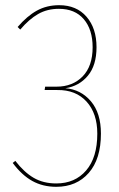

<svg xmlns="http://www.w3.org/2000/svg" viewBox="-20 -711 460 740"><path d="M29 -83 39 -91Q73 -47 110 -25.5Q147 -4 197 -4Q269 -4 312 -54Q355 -104 355 -196Q355 -274 313.5 -319.5Q272 -365 201 -364H152L154 -377H198Q260 -377 298.5 -416.5Q337 -456 337 -529Q337 -597 303 -637Q269 -677 207 -677Q162 -677 127 -657Q92 -637 58 -597L48 -607Q84 -649 122 -670Q160 -691 208 -691Q275 -691 313.5 -646.5Q352 -602 352 -529Q352 -459 318.5 -419Q285 -379 232 -371Q292 -366 330.5 -320.5Q369 -275 369 -196Q369 -98 322 -44.5Q275 9 197 9Q145 9 104.5 -13.5Q64 -36 29 -83Z"/></svg>

Font: Fira Sans Compressed Hair
Style: Regular
Weight: 100
Width: 1
Designer: bBox Type GmbH & Carrois Corporate GbR & Edenspiekermann AG
Foundry: bBox Type GmbH & Carrois Corporate GbR & Edenspiekermann AG
Version: Version 4.301